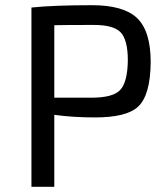

<svg xmlns="http://www.w3.org/2000/svg" viewBox="-20 -719 628 739"><path d="M101 -690Q186 -699 334 -699Q455 -699 507 -650Q560 -600 560 -480Q559 -352 511 -308Q467 -267 345 -267Q262 -267 189 -277V0H101ZM332 -343Q414 -343 442 -372Q471 -402 472 -487Q472 -567 443 -596Q415 -623 342 -623Q229 -623 189 -622V-343Z"/></svg>

Font: Taylor Sans
Style: Regular
Weight: 400
Italic angle: -8°
Designer: Natanael Gama
Version: Version 1.001 September 8, 2015